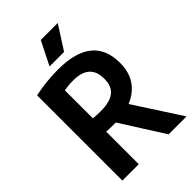

<svg xmlns="http://www.w3.org/2000/svg" viewBox="-274 -1053 1159 1159"><g transform="rotate(-45 305.5 -474.0)"><path d="M56.5 0V-728Q102 -737.5 151 -743.2Q200 -749 256.5 -749Q549.5 -749 549.5 -513Q549.5 -433.5 512.8 -380.2Q476 -327 410 -300.5L604.5 0H451.5L276.5 -276Q269.5 -276 262.5 -276Q241 -276 226.2 -276.5Q211.5 -277 196.5 -278V0ZM261.5 -388.5Q338.5 -388.5 376.5 -417.8Q414.5 -447 414.5 -513Q414.5 -637.5 274.5 -637.5Q250.5 -637.5 232.2 -635.8Q214 -634 196.5 -631V-391.5Q214 -390 228.2 -389.2Q242.5 -388.5 261.5 -388.5ZM233 -798 308.5 -948.5H453.5L357 -798Z"/></g></svg>

Font: Encode Sans Condensed
Style: Bold
Weight: 700
Width: 3
Designer: Multiple Designers
Foundry: Impallari Type
Version: Version 3.000; ttfautohint (v1.8.3) -l 8 -r 50 -G 200 -x 14 